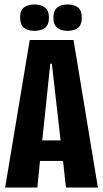

<svg xmlns="http://www.w3.org/2000/svg" viewBox="-20 -839 461 859"><path d="M3 0 113 -660H309L418 0H275L262 -119H159L147 0ZM205 -554 169 -211H251L212 -554ZM283 -701Q253 -701 236 -714.5Q219 -728 219 -760Q219 -792 236 -805.5Q253 -819 283 -819Q312 -819 329 -805.5Q346 -792 346 -760Q346 -728 329 -714.5Q312 -701 283 -701ZM133 -701Q104 -701 87 -714.5Q70 -728 70 -761Q70 -792 87 -805.5Q104 -819 133 -819Q163 -819 181 -805.5Q199 -792 199 -761Q199 -728 181.5 -714.5Q164 -701 133 -701Z"/></svg>

Font: Bricolage Grotesque 96pt Condensed Bricolage Grotesque 48pt Condensed Regular
Style: Bold
Weight: 700
Width: 3
Designer: Mathieu Triay
Foundry: Atelier Triay
Version: Version 1.001; ttfautohint (v1.8.4.7-5d5b);gftools[0.9.33.de